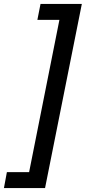

<svg xmlns="http://www.w3.org/2000/svg" viewBox="-91 -762 444 976"><path d="M-71 194 -56 113H57L211 -661H99L115 -742H325L138 194Z"/></svg>

Font: Idrija
Style: Italic
Weight: 500
Italic angle: -11.3°
Designer: Julieta Ulanovsky
Foundry: Julieta Ulanovsky
Version: Version 7.200